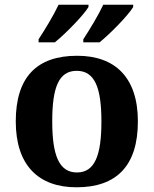

<svg xmlns="http://www.w3.org/2000/svg" viewBox="-20 -786 653 816"><path d="M334 -619V-606H403C448 -642 525 -721 546 -756V-766H419C398 -721 362 -662 334 -619ZM144 -619V-606H213C258 -642 335 -721 356 -756V-766H229C208 -721 172 -662 144 -619ZM305 10C476 10 566 -82 566 -270C566 -458 468 -549 308 -549C136 -549 47 -458 47 -270C47 -82 145 10 305 10ZM307 -53C230 -53 202 -128 202 -270C202 -413 229 -485 306 -485C383 -485 411 -413 411 -270C411 -128 384 -53 307 -53Z"/></svg>

Font: Noto Nastaliq Urdu
Style: Bold
Weight: 700
Designer: Monotype Design Team (Patrick Giasson: type design, Kamal Mansour: OpenType code, Glenda Bellarosa). Updated by Simon Co
Foundry: Monotype Imaging Inc., Simon Cozens
Version: Version 3.009